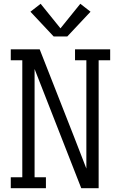

<svg xmlns="http://www.w3.org/2000/svg" viewBox="-20 -996 640 1016"><path d="M37 0V-58H98V-677H37V-735H190L373 -269L437 -104V-677H377V-735H563V-677H502V0H410L163 -631V-58H223V0ZM264 -803 141 -934 195 -976 300 -846 405 -976 459 -934 336 -803Z"/></svg>

Font: Iosevka Curly Slab LtEx
Style: Regular
Weight: 300
Width: 7
Monospace: yes
Designer: Belleve Invis
Foundry: Belleve Invis
Version: Version 11.1.0; ttfautohint (v1.8.3)